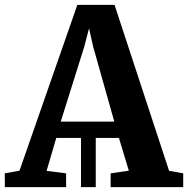

<svg xmlns="http://www.w3.org/2000/svg" viewBox="-36 -767 772 787"><path d="M-16 0 -16.5 -56.5 44 -67.5 281 -747H433.5L657 -67L715 -56.5V0H417.5V-56.5L492 -67.5L451.5 -201.5H356.5V0H296V-201.5H194.5L155 -66.5L235 -56.5V0ZM213 -268.5H432.5L345.5 -577L329 -651L309.5 -576Z"/></svg>

Font: Merriweather 28pt
Style: Bold
Weight: 700
Version: Version 2.100